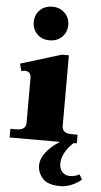

<svg xmlns="http://www.w3.org/2000/svg" viewBox="-64 -777 555 1059"><g transform="rotate(5 214.0 -248.0)"><path d="M87 -646Q87 -686 113.5 -712.5Q140 -739 182 -739Q224 -739 251 -712.5Q278 -686 278 -646Q278 -606 251 -579.5Q224 -553 182 -553Q140 -553 113.5 -579.5Q87 -606 87 -646ZM428 197Q400 220 369.5 231.5Q339 243 313 243Q242 243 213.5 211Q185 179 185 140Q185 102 213.5 65.5Q242 29 289 0H10V-48H42Q96 -48 96 -88V-337Q96 -357 86 -365.5Q76 -374 61 -374Q56 -374 42 -371L32 -411L257 -480H296V-88Q296 -48 350 -48H382V0H364Q301 59 301 120Q302 151 318.5 167Q335 183 361 183Q373 183 387.5 179Q402 175 412 169Z"/></g></svg>

Font: Taviraj Black
Style: Regular
Weight: 900
Designer: Katatrad Team
Foundry: CadsonDemak
Version: Version 1.001